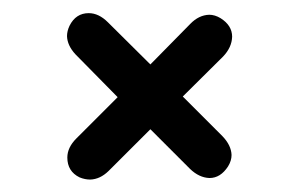

<svg xmlns="http://www.w3.org/2000/svg" viewBox="-20 -413 471 298"><path d="M274.9 -150.9Q274.9 -150.9 213.4 -212.4L148.4 -147.5Q135.3 -134.8 120.1 -134.3Q111.8 -134.3 103.5 -137.7Q84.5 -147 84.5 -168.5Q84.5 -184.1 98.6 -198.2L162.6 -262.2L97.2 -328.6Q84.5 -342.3 84 -356.9Q84 -364.7 87.9 -373Q97.7 -392.6 117.7 -392.6Q133.3 -392.6 147.5 -378.4L213.4 -313L275.4 -376Q288.6 -389.6 304.7 -390.1Q313.5 -390.1 322.3 -384.8Q340.3 -373.5 340.3 -356Q339.8 -339.4 326.2 -325.2L263.7 -263.2L325.2 -201.7Q338.9 -187.5 339.4 -172.4Q339.4 -163.6 334 -154.8Q322.3 -136.7 305.2 -136.7Q289.1 -137.2 274.9 -150.9Z"/></svg>

Font: Vibur
Style: Medium
Weight: 400
Version: Version 1.004